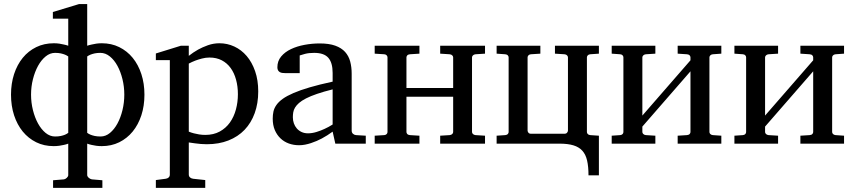

<svg xmlns="http://www.w3.org/2000/svg" viewBox="-20 -707 4207 945"><path d="M315.9 -429.2Q309.1 -434.1 299.8 -438Q291.5 -441.4 279.5 -444.1Q267.6 -446.8 251 -446.8Q226.1 -446.8 204.6 -429.2Q183.1 -411.6 167.2 -382.8Q151.4 -354 142.1 -317.1Q132.8 -280.3 132.8 -241.2Q132.8 -202.1 142.1 -165Q151.4 -127.9 167.2 -99.1Q183.1 -70.3 204.6 -52.7Q226.1 -35.2 251 -35.2Q267.6 -35.2 279.5 -37.8Q291.5 -40.5 299.8 -43.9Q309.1 -47.9 315.9 -53.2ZM591.8 -241.2Q591.8 -280.3 582.8 -317.1Q573.7 -354 558.1 -382.8Q542.5 -411.6 520.8 -429.2Q499 -446.8 474.1 -446.8Q457.5 -446.8 445.6 -444.1Q433.6 -441.4 425.3 -438Q416 -434.1 409.2 -429.2V-53.2Q416 -47.9 425.8 -43.9Q434.1 -40.5 446.3 -37.8Q458.5 -35.2 475.1 -35.2Q500 -35.2 521.2 -52.7Q542.5 -70.3 558.1 -99.1Q573.7 -127.9 582.8 -165Q591.8 -202.1 591.8 -241.2ZM690.9 -241.2Q690.9 -186 675.8 -139.6Q660.6 -93.3 633.1 -59.6Q605.5 -25.9 566.9 -6.8Q528.3 12.2 481 12.2Q466.8 12.2 453.9 10.5Q440.9 8.8 431.2 6.3Q419.4 3.9 409.2 0V154.8Q409.2 158.2 411.4 161.9Q413.6 165.5 417 168.5Q420.4 171.4 424.6 173.3Q428.7 175.3 432.1 175.8L483.9 180.2V217.8H241.2V180.2L294.9 175.8Q301.8 174.8 308.8 168.2Q315.9 161.6 315.9 154.8V0Q305.7 3.9 293.9 6.3Q284.2 8.8 271 10.5Q257.8 12.2 244.1 12.2Q196.8 12.2 158.2 -6.8Q119.6 -25.9 92 -59.6Q64.5 -93.3 49.3 -139.6Q34.2 -186 34.2 -241.2Q34.2 -295.9 49.3 -342.3Q64.5 -388.7 92 -422.4Q119.6 -456.1 158.4 -475.1Q197.3 -494.1 245.1 -494.1Q259.3 -494.1 272 -492.2Q284.7 -490.2 294.4 -487.8Q306.2 -485.4 315.9 -481.9V-615.2H240.2V-647.9L369.1 -687H409.2V-481.9Q419.4 -485.4 431.2 -487.8Q440.9 -490.2 453.9 -492.2Q466.8 -494.1 481 -494.1Q528.3 -494.1 566.9 -475.1Q605.5 -456.1 633.1 -422.4Q660.6 -388.7 675.8 -342.3Q690.9 -295.9 690.9 -241.2Z M1150.9 -243.2Q1150.9 -281.7 1141.8 -314.9Q1132.8 -348.1 1115.2 -372.3Q1097.7 -396.5 1071.5 -410.2Q1045.4 -423.8 1011.2 -423.8Q992.2 -423.8 973.9 -418.9Q955.6 -414.1 941.4 -408.7Q924.8 -402.3 909.2 -394V-59.1Q920.9 -54.2 934.1 -50.8Q945.3 -47.9 960 -45.4Q974.6 -43 990.2 -43Q1031.2 -43 1061.5 -59.6Q1091.8 -76.2 1111.6 -104Q1131.3 -131.8 1141.1 -168Q1150.9 -204.1 1150.9 -243.2ZM1251 -256.8Q1251 -198.2 1233.6 -150.1Q1216.3 -102.1 1183.8 -68.1Q1151.4 -34.2 1104.2 -15.6Q1057.1 2.9 998 2.9Q984.4 2.9 968.8 1.7Q953.1 0.5 939.9 -1.5Q924.3 -3.4 909.2 -5.9V151.9Q909.2 161.1 915.5 166.5Q921.9 171.9 931.2 172.9L990.2 179.2V217.8H747.1V179.2L794.9 172.9Q804.2 171.9 810.1 166.5Q815.9 161.1 815.9 151.9V-411.1H747.1V-443.8L870.1 -481.9H909.2V-432.1Q930.7 -449.2 955.1 -462.9Q976.1 -474.6 1003.4 -484.4Q1030.8 -494.1 1060.1 -494.1Q1098.6 -494.1 1133.3 -478Q1168 -461.9 1194.1 -431.4Q1220.2 -400.9 1235.6 -356.7Q1251 -312.5 1251 -256.8Z M1617.2 -267.1Q1572.3 -255.9 1540.3 -244.9Q1508.3 -233.9 1486.3 -222.7Q1464.4 -211.4 1451.7 -200.2Q1439 -189 1432.1 -177.5Q1425.3 -166 1423.3 -154.1Q1421.4 -142.1 1421.4 -129.9Q1421.4 -114.3 1426.3 -100.1Q1431.2 -85.9 1440.7 -75Q1450.2 -64 1464.1 -57.4Q1478 -50.8 1496.1 -50.8Q1516.1 -50.8 1537.6 -57.4Q1559.1 -64 1576.7 -72.3Q1597.2 -81.5 1617.2 -94.2ZM1630.4 0 1617.2 -59.1Q1591.3 -40 1564 -25.4Q1552.2 -19 1538.6 -13.2Q1524.9 -7.3 1510.7 -2.7Q1496.6 2 1481.7 4.9Q1466.8 7.8 1452.1 7.8Q1425.3 7.8 1401.6 -0.7Q1377.9 -9.3 1360.4 -26.1Q1342.8 -43 1332.5 -67.1Q1322.3 -91.3 1322.3 -123Q1322.3 -141.6 1325.9 -158.2Q1329.6 -174.8 1340.6 -190.4Q1351.6 -206.1 1371.6 -220.5Q1391.6 -234.9 1424.3 -249Q1457 -263.2 1504.4 -277.1Q1551.8 -291 1617.2 -305.2V-348.1Q1617.2 -398.4 1595.9 -422.6Q1574.7 -446.8 1526.4 -446.8Q1500 -446.8 1481.4 -441.9Q1462.9 -437 1455.1 -434.1V-347.2H1382.3Q1375.5 -347.2 1368.9 -348.1Q1362.3 -349.1 1356.9 -352.3Q1351.6 -355.5 1348.4 -361.1Q1345.2 -366.7 1345.2 -376Q1345.2 -406.7 1363.8 -429Q1382.3 -451.2 1412.1 -465.3Q1441.9 -479.5 1479 -486.3Q1516.1 -493.2 1553.2 -493.2Q1599.6 -493.2 1630.1 -482.2Q1660.6 -471.2 1678.5 -451.4Q1696.3 -431.6 1703.6 -404.3Q1710.9 -377 1710.9 -344.2V-64Q1710.9 -54.7 1717 -48.8Q1723.1 -43 1731.9 -42L1780.3 -39.1V0Z M2146.5 0V-39.1L2193.4 -42Q2201.7 -43 2206.1 -47.6Q2210.4 -52.2 2210.4 -57.1V-231H1980.5V-57.1Q1980.5 -52.2 1984.4 -47.6Q1988.3 -43 1997.6 -42L2044.4 -39.1V0H1824.2V-39.1L1871.6 -42Q1879.9 -43 1883.5 -47.6Q1887.2 -52.2 1887.2 -57.1V-424.8Q1887.2 -429.7 1883.5 -434.3Q1879.9 -439 1871.6 -439.9L1824.2 -442.9V-481.9H2044.4V-442.9L1997.6 -439.9Q1988.3 -439 1984.4 -434.3Q1980.5 -429.7 1980.5 -424.8V-273.9H2210.4V-424.8Q2210.4 -429.7 2206.1 -434.3Q2201.7 -439 2193.4 -439.9L2146.5 -442.9V-481.9H2367.2V-442.9L2320.3 -439.9Q2312 -439 2307.6 -434.3Q2303.2 -429.7 2303.2 -424.8V-57.1Q2303.2 -52.2 2307.6 -47.6Q2312 -43 2320.3 -42L2367.2 -39.1V0Z M2876.5 155.8Q2876.5 112.8 2869.6 83Q2862.8 53.2 2846.2 34.9Q2829.6 16.6 2802.2 8.3Q2774.9 0 2733.4 0H2424.3V-39.1L2466.8 -42Q2475.6 -43 2479.5 -47.6Q2483.4 -52.2 2483.4 -57.1V-424.8Q2483.4 -429.7 2479.5 -434.3Q2475.6 -439 2466.8 -439.9L2424.3 -442.9V-481.9H2639.6V-442.9L2592.8 -439.9Q2584.5 -439 2580.6 -434.3Q2576.7 -429.7 2576.7 -424.8V-64Q2576.7 -59.6 2580.6 -54.2Q2584.5 -48.8 2592.8 -48.8H2758.8Q2767.1 -48.8 2771.2 -54.2Q2775.4 -59.6 2775.4 -64V-424.8Q2775.4 -429.7 2771.2 -434.3Q2767.1 -439 2758.8 -439.9L2711.4 -442.9V-481.9H2927.7V-442.9L2884.8 -439.9Q2876.5 -439 2872.6 -434.3Q2868.7 -429.7 2868.7 -424.8V-57.1Q2868.7 -52.2 2872.6 -47.6Q2876.5 -43 2884.8 -42L2927.7 -39.1V155.8Z M3315.4 0V-39.1L3361.3 -42Q3370.6 -43 3374.5 -47.6Q3378.4 -52.2 3378.4 -57.1V-356L3141.6 -84V-57.1Q3141.6 -52.2 3146 -47.6Q3150.4 -43 3158.7 -42L3205.6 -39.1V0H2990.7V-39.1L3032.7 -42Q3041 -43 3044.7 -47.6Q3048.3 -52.2 3048.3 -57.1V-424.8Q3048.3 -429.7 3044.7 -434.3Q3041 -439 3032.7 -439.9L2990.7 -442.9V-481.9H3205.6V-442.9L3158.7 -439.9Q3150.4 -439 3146 -434.3Q3141.6 -429.7 3141.6 -424.8V-138.2L3378.4 -410.2V-424.8Q3378.4 -429.7 3374.5 -434.3Q3370.6 -439 3361.3 -439.9L3315.4 -442.9V-481.9H3530.3V-442.9L3488.3 -439.9Q3480 -439 3475.8 -434.3Q3471.7 -429.7 3471.7 -424.8V-57.1Q3471.7 -52.2 3475.8 -47.6Q3480 -43 3488.3 -42L3530.3 -39.1V0Z M3919.4 0V-39.1L3965.3 -42Q3974.6 -43 3978.5 -47.6Q3982.4 -52.2 3982.4 -57.1V-356L3745.6 -84V-57.1Q3745.6 -52.2 3750 -47.6Q3754.4 -43 3762.7 -42L3809.6 -39.1V0H3594.7V-39.1L3636.7 -42Q3645 -43 3648.7 -47.6Q3652.3 -52.2 3652.3 -57.1V-424.8Q3652.3 -429.7 3648.7 -434.3Q3645 -439 3636.7 -439.9L3594.7 -442.9V-481.9H3809.6V-442.9L3762.7 -439.9Q3754.4 -439 3750 -434.3Q3745.6 -429.7 3745.6 -424.8V-138.2L3982.4 -410.2V-424.8Q3982.4 -429.7 3978.5 -434.3Q3974.6 -439 3965.3 -439.9L3919.4 -442.9V-481.9H4134.3V-442.9L4092.3 -439.9Q4084 -439 4079.8 -434.3Q4075.7 -429.7 4075.7 -424.8V-57.1Q4075.7 -52.2 4079.8 -47.6Q4084 -43 4092.3 -42L4134.3 -39.1V0Z"/></svg>

Font: Charis SIL Cyr
Style: Regular
Weight: 400
Foundry: SIL International
Version: Version 5.000